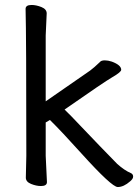

<svg xmlns="http://www.w3.org/2000/svg" viewBox="-20 -733 556 773"><path d="M145 16Q126 16 105 7.5Q84 -1 84 -18L86 -106Q86 -590 83 -697Q83 -713 107 -713Q126 -713 147 -704.5Q168 -696 168 -679L164 -590V-325L343 -449Q358 -460 382 -483Q387 -490 402 -490Q415 -490 430 -485Q468 -471 468 -452Q468 -443 433.5 -423Q399 -403 240 -292Q264 -269 302.5 -228Q341 -187 381 -146Q421 -105 452 -73Q481 -47 507 -36Q516 -32 516 -22Q516 -13 504 -3Q478 20 454 20Q430 20 308 -115Q227 -205 181 -250L164 -240V-106L169 0Q169 16 145 16Z"/></svg>

Font: LXGW WenKai TC
Style: Bold
Weight: 700
Designer: LXGW / Fontworks Inc.
Foundry: LXGW / Fontworks Inc.
Version: Version 1.330;April 28, 2024